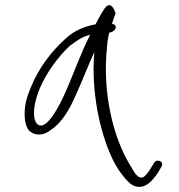

<svg xmlns="http://www.w3.org/2000/svg" viewBox="-20 -581 699 751"><path d="M80 -175C73 -136 76 -96 90 -75C108 -51 146 -46 179 -73C224 -102 253 -156 277 -210C302 -265 324 -323 349 -378C342 -296 348 -219 362 -143C378 -60 409 38 453 96C474 124 490 141 507 147C548 161 578 124 598 94L611 72C625 49 590 37 581 59L568 80C560 93 552 103 543 110C539 114 532 115 526 112C516 109 506 96 495 75C422 -38 379 -221 399 -402C400 -421 404 -438 407 -453C419 -455 430 -461 432 -471C435 -480 430 -485 418 -488C423 -505 428 -518 432 -529C423 -559 407 -572 390 -549C382 -538 362 -504 354 -486C353 -485 350 -485 349 -485C293 -473 261 -454 228 -422C180 -378 129 -311 101 -240C91 -216 83 -194 80 -175ZM135 -234C162 -298 208 -359 251 -400C278 -420 299 -437 333 -445C296 -375 268 -291 234 -216C215 -173 157 -55 122 -100C104 -128 115 -185 135 -234Z"/></svg>

Font: Stray Cat
Style: ExtObl
Weight: 400
Version: Version 1.0